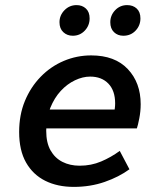

<svg xmlns="http://www.w3.org/2000/svg" viewBox="-20 -720 640 752"><path d="M269 12Q205 12 157 -12Q109 -36 82 -83.5Q55 -131 55 -203Q55 -270 77.5 -324.5Q100 -379 139.5 -419.5Q179 -460 230 -481.5Q281 -503 337 -503Q430 -503 480.5 -449.5Q531 -396 531 -312Q531 -284 525.5 -256Q520 -228 516 -217H136L148 -291H461L425 -273Q428 -283 429.5 -294Q431 -305 431 -315Q431 -365 404.5 -392.5Q378 -420 333 -420Q304 -420 273.5 -405.5Q243 -391 218 -364Q193 -337 177 -297.5Q161 -258 161 -208Q161 -161 178 -131Q195 -101 224.5 -86Q254 -71 292 -71Q337 -71 376 -87.5Q415 -104 449 -129L487 -57Q446 -27 390 -7.5Q334 12 269 12ZM265 -580Q243 -580 228 -594Q213 -608 213 -633Q213 -660 232.5 -680Q252 -700 280 -700Q302 -700 316.5 -686.5Q331 -673 331 -648Q331 -620 312 -600Q293 -580 265 -580ZM463 -580Q441 -580 426.5 -594Q412 -608 412 -633Q412 -660 431 -680Q450 -700 478 -700Q501 -700 515.5 -686.5Q530 -673 530 -648Q530 -620 511 -600Q492 -580 463 -580Z"/></svg>

Font: Source Code Pro SemiBold
Style: Italic
Weight: 600
Italic angle: -11°
Monospace: yes
Designer: Paul D. Hunt, Teo Tuominen
Foundry: Adobe Systems Incorporated
Version: Version 1.016;hotconv 1.0.116;makeotfexe 2.5.65601